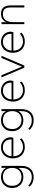

<svg xmlns="http://www.w3.org/2000/svg" viewBox="1600 -2120 712 3953"><g transform="rotate(-90 1956.5 -144.0)"><path d="M283 192Q229 192 181 173.5Q133 155 90 113L111 82Q156 122 197 138Q238 154 282 154Q374 154 424.5 100.5Q475 47 475 -55V-123Q451 -76 403 -48Q355 -20 288 -20Q223 -20 172.5 -47.5Q122 -75 92.5 -126.5Q63 -178 63 -250Q63 -322 92.5 -373.5Q122 -425 172.5 -452.5Q223 -480 288 -480Q356 -480 404 -451.5Q452 -423 476 -375V-470H517V-62Q517 18 490 75Q463 132 411 162Q359 192 283 192ZM291 -58Q343 -58 384.5 -79.5Q426 -101 450.5 -143.5Q475 -186 475 -250Q475 -314 450.5 -356.5Q426 -399 384.5 -420Q343 -441 291 -441Q241 -441 199 -420Q157 -399 132 -356.5Q107 -314 107 -250Q107 -186 132 -143.5Q157 -101 199 -79.5Q241 -58 291 -58Z M904 10Q836 10 783.5 -20Q731 -50 701.5 -105Q672 -160 672 -235Q672 -310 701.5 -365Q731 -420 781 -450Q831 -480 894 -480Q961 -480 1008.5 -452Q1056 -424 1081 -378.5Q1106 -333 1106 -278Q1106 -264 1102 -249Q1098 -234 1094 -225H716Q717 -164 741.5 -119.5Q766 -75 808.5 -51.5Q851 -28 906 -28Q956 -28 993.5 -44Q1031 -60 1065 -90L1086 -58Q1050 -24 1006 -7Q962 10 904 10ZM716 -263H1059Q1061 -266 1061.5 -271Q1062 -276 1062 -280Q1062 -327 1042.5 -363Q1023 -399 986 -420Q949 -441 894 -441Q849 -441 810.5 -420Q772 -399 746.5 -359.5Q721 -320 716 -263Z M1452 192Q1398 192 1350 173.5Q1302 155 1259 113L1280 82Q1325 122 1366 138Q1407 154 1451 154Q1543 154 1593.5 100.5Q1644 47 1644 -55V-123Q1620 -76 1572 -48Q1524 -20 1457 -20Q1392 -20 1341.5 -47.5Q1291 -75 1261.5 -126.5Q1232 -178 1232 -250Q1232 -322 1261.5 -373.5Q1291 -425 1341.5 -452.5Q1392 -480 1457 -480Q1525 -480 1573 -451.5Q1621 -423 1645 -375V-470H1686V-62Q1686 18 1659 75Q1632 132 1580 162Q1528 192 1452 192ZM1460 -58Q1512 -58 1553.5 -79.5Q1595 -101 1619.5 -143.5Q1644 -186 1644 -250Q1644 -314 1619.5 -356.5Q1595 -399 1553.5 -420Q1512 -441 1460 -441Q1410 -441 1368 -420Q1326 -399 1301 -356.5Q1276 -314 1276 -250Q1276 -186 1301 -143.5Q1326 -101 1368 -79.5Q1410 -58 1460 -58Z M2073 10Q2005 10 1952.5 -20Q1900 -50 1870.5 -105Q1841 -160 1841 -235Q1841 -310 1870.5 -365Q1900 -420 1950 -450Q2000 -480 2063 -480Q2130 -480 2177.5 -452Q2225 -424 2250 -378.5Q2275 -333 2275 -278Q2275 -264 2271 -249Q2267 -234 2263 -225H1885Q1886 -164 1910.5 -119.5Q1935 -75 1977.5 -51.5Q2020 -28 2075 -28Q2125 -28 2162.5 -44Q2200 -60 2234 -90L2255 -58Q2219 -24 2175 -7Q2131 10 2073 10ZM1885 -263H2228Q2230 -266 2230.5 -271Q2231 -276 2231 -280Q2231 -327 2211.5 -363Q2192 -399 2155 -420Q2118 -441 2063 -441Q2018 -441 1979.5 -420Q1941 -399 1915.5 -359.5Q1890 -320 1885 -263Z M2539 0 2338 -470H2384L2560 -49L2738 -470H2784L2583 0Z M3078 10Q3010 10 2957.5 -20Q2905 -50 2875.5 -105Q2846 -160 2846 -235Q2846 -310 2875.5 -365Q2905 -420 2955 -450Q3005 -480 3068 -480Q3135 -480 3182.5 -452Q3230 -424 3255 -378.5Q3280 -333 3280 -278Q3280 -264 3276 -249Q3272 -234 3268 -225H2890Q2891 -164 2915.5 -119.5Q2940 -75 2982.5 -51.5Q3025 -28 3080 -28Q3130 -28 3167.5 -44Q3205 -60 3239 -90L3260 -58Q3224 -24 3180 -7Q3136 10 3078 10ZM2890 -263H3233Q3235 -266 3235.5 -271Q3236 -276 3236 -280Q3236 -327 3216.5 -363Q3197 -399 3160 -420Q3123 -441 3068 -441Q3023 -441 2984.5 -420Q2946 -399 2920.5 -359.5Q2895 -320 2890 -263Z M3435 0V-470H3476V-373Q3497 -423 3541 -451.5Q3585 -480 3647 -480Q3730 -480 3775.5 -433.5Q3821 -387 3821 -286V0H3779V-285Q3779 -368 3745 -404.5Q3711 -441 3643 -441Q3561 -441 3519 -385.5Q3477 -330 3477 -237V0Z"/></g></svg>

Font: Gantari ExtraLight
Style: Regular
Weight: 250
Designer: Anugrah Pasau
Foundry: Lafontype
Version: Version 1.000